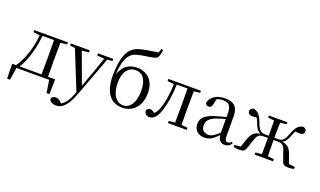

<svg xmlns="http://www.w3.org/2000/svg" viewBox="-101 -1473 3973 2381"><g transform="rotate(20 1885.5 -282.5)"><path d="M138 -489 224 -478C208 -305 155 -146 76 -31H24L28 165H66L92 0H523L549 165H587L591 -31H497L495 -229V-288L497 -480L583 -489V-516H138ZM411 -31H122C149 -73 171 -120 189 -169C226 -266 249 -374 259 -484H411L413 -288V-229Z M980 -488 1075 -480 1004 -274 930 -70 779 -479 870 -488V-516H622V-488L688 -481L893 29L882 58C851 138 812 196 762 225L750 213C727 191 704 176 678 176C650 176 625 189 620 217C624 251 666 271 710 271C791 271 857 206 917 47L1114 -481L1182 -488V-516H980Z M1491 -16C1401 -16 1334 -103 1334 -260C1334 -406 1402 -480 1491 -480C1582 -480 1643 -412 1643 -259C1643 -108 1582 -16 1491 -16ZM1491 15C1613 15 1730 -70 1730 -266C1730 -430 1630 -515 1500 -515C1383 -515 1314 -455 1276 -346C1285 -504 1317 -586 1367 -628C1406 -661 1458 -672 1548 -685C1617 -696 1673 -703 1694 -723C1710 -742 1718 -778 1724 -830L1702 -836L1681 -783C1638 -775 1583 -769 1536 -760C1449 -745 1392 -731 1340 -682C1278 -624 1246 -490 1246 -324C1246 -87 1343 15 1491 15Z M2171 0H2338V-28L2257 -36C2256 -92 2255 -174 2255 -229V-288C2255 -342 2256 -424 2257 -480L2338 -489V-516H1908V-489L1995 -478C1991 -348 1974 -237 1943 -149C1927 -105 1910 -78 1886 -59C1866 -77 1850 -87 1829 -87C1806 -87 1789 -77 1780 -55C1780 -14 1807 10 1846 10C1900 10 1945 -30 1979 -139C2008 -230 2026 -349 2031 -486H2172L2174 -288V-229L2172 -36L2091 -28V0Z M2841 14C2880 14 2910 -2 2931 -37L2915 -52C2899 -34 2887 -28 2870 -28C2843 -28 2828 -45 2828 -108V-355C2828 -479 2772 -531 2656 -531C2543 -531 2469 -482 2449 -400C2455 -377 2470 -364 2493 -364C2518 -364 2535 -377 2541 -413L2556 -485C2583 -495 2608 -500 2634 -500C2713 -500 2748 -470 2748 -359V-318C2704 -308 2657 -295 2615 -282C2483 -244 2436 -193 2436 -115C2436 -32 2495 15 2574 15C2646 15 2691 -18 2750 -82C2758 -22 2786 14 2841 14ZM2748 -113C2685 -53 2649 -34 2609 -34C2553 -34 2516 -66 2516 -128C2516 -183 2549 -226 2633 -257C2667 -270 2707 -281 2748 -292Z M3235 -489 3317 -480 3319 -280H3272C3218 -280 3191 -298 3154 -394C3120 -489 3086 -522 3027 -531C2999 -523 2985 -508 2985 -484C2985 -454 3007 -437 3045 -437C3066 -437 3083 -439 3099 -443C3109 -428 3118 -410 3128 -383C3153 -315 3177 -282 3214 -268C3142 -257 3107 -228 3079 -152L3039 -35L2958 -27V0C2980 5 3005 9 3027 9C3087 9 3106 -4 3119 -47L3163 -173C3187 -240 3209 -251 3274 -251H3319L3317 -36L3235 -28V0H3478V-28L3396 -37C3394 -92 3393 -175 3393 -251H3439C3503 -251 3526 -240 3550 -173L3594 -47C3607 -4 3626 9 3687 9C3708 9 3732 5 3755 0V-27L3674 -35L3633 -152C3606 -228 3572 -257 3499 -268C3537 -282 3560 -315 3585 -383C3594 -410 3603 -428 3613 -443C3629 -439 3646 -437 3668 -437C3705 -437 3728 -454 3728 -483C3728 -508 3713 -523 3685 -531C3627 -522 3593 -489 3558 -394C3522 -298 3496 -280 3441 -280H3393C3393 -344 3394 -425 3396 -480L3478 -489V-516H3235Z"/></g></svg>

Font: Noto Serif CJK KR
Style: Regular
Weight: 400
Designer: Ryoko NISHIZUKA 西塚涼子 (kana & ideographs); Frank Grießhammer (Latin, Greek & Cyrillic); Wenlong ZHANG 张文龙 (bopomofo); San
Foundry: Adobe
Version: Version 2.001;hotconv 1.1.0;makeotfexe 2.6.0